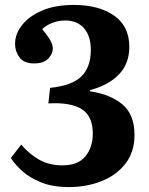

<svg xmlns="http://www.w3.org/2000/svg" viewBox="-20 -744 605 778"><path d="M260 14Q193 14 146.5 -5Q100 -24 70 -51Q40 -78 24 -104L66 -158Q99 -119 139.5 -96.5Q180 -74 233 -74Q296 -74 326 -110.5Q356 -147 356 -203Q356 -273 311.5 -301.5Q267 -330 176 -325L183 -388Q272 -397 310 -434.5Q348 -472 348 -542Q348 -598 320.5 -629.5Q293 -661 244 -661Q217 -661 191.5 -651Q166 -641 151 -626Q175 -597 184.5 -579.5Q194 -562 194 -547Q194 -526 175.5 -506.5Q157 -487 118 -487Q77 -487 59 -511.5Q41 -536 41 -566Q41 -606 69 -642Q97 -678 150 -701Q203 -724 280 -724Q380 -724 442 -681Q504 -638 504 -554Q504 -486 461.5 -442Q419 -398 345 -379V-374Q427 -362 476 -321Q525 -280 525 -197Q525 -128 488.5 -81Q452 -34 391.5 -10Q331 14 260 14Z"/></svg>

Font: Literata 36pt
Style: Bold
Weight: 700
Designer: Latin by Veronika Burian and Jose Scaglione. Greek by Irene Vlachou. Cyrillic by Vera Evstafieva.
Foundry: TypeTogether
Version: Version 3.002